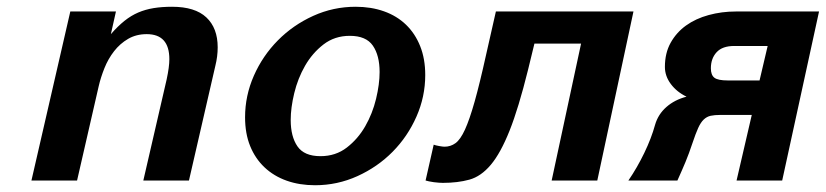

<svg xmlns="http://www.w3.org/2000/svg" viewBox="-20 -534 2443 568"><path d="M188 -500H323L308 -433Q329 -457 348.5 -472.5Q368 -488 389 -497Q410 -506 434.5 -510Q459 -514 489 -514Q557 -514 590.5 -482.5Q624 -451 624 -394Q624 -367 617 -339L539 0H404L473 -299Q481 -336 481 -359Q481 -433 414 -433Q383 -433 359 -419Q335 -405 317.5 -382.5Q300 -360 289 -332.5Q278 -305 272 -279L208 0H73Z M705 -187Q705 -251 731 -310Q757 -369 802 -414.5Q847 -460 906.5 -487Q966 -514 1032 -514Q1078 -514 1116 -500.5Q1154 -487 1181 -461Q1208 -435 1223 -397.5Q1238 -360 1238 -312Q1238 -248 1212 -189Q1186 -130 1141.5 -85Q1097 -40 1037.5 -13Q978 14 912 14Q866 14 828 0.5Q790 -13 762.5 -39Q735 -65 720 -102Q705 -139 705 -187ZM840 -179Q840 -130 860 -101Q880 -72 928 -72Q973 -72 1006 -97.5Q1039 -123 1060.5 -160.5Q1082 -198 1092.5 -241.5Q1103 -285 1103 -321Q1103 -370 1083 -399Q1063 -428 1015 -428Q970 -428 937 -402.5Q904 -377 882.5 -339.5Q861 -302 850.5 -258.5Q840 -215 840 -179Z M1263 -106Q1268 -104 1279 -102Q1290 -100 1295 -100Q1313 -100 1327.5 -110.5Q1342 -121 1355.5 -150.5Q1369 -180 1384 -233Q1399 -286 1418 -372L1447 -500H1854L1747 0H1612L1699 -405H1561L1542 -327Q1514 -214 1487.5 -147.5Q1461 -81 1432 -46.5Q1403 -12 1368.5 -2.5Q1334 7 1290 7Q1286 7 1278.5 6.5Q1271 6 1263.5 5Q1256 4 1249 2.5Q1242 1 1239 0Z M1839 0Q1865 -38 1886 -81.5Q1907 -125 1918 -165Q1927 -196 1951.5 -217.5Q1976 -239 2011 -248Q1982 -262 1964.5 -285.5Q1947 -309 1947 -336Q1947 -377 1964 -407.5Q1981 -438 2009.5 -458.5Q2038 -479 2076.5 -489.5Q2115 -500 2157 -500H2403L2294 0H2159L2204 -194H2111Q2094 -194 2082.5 -191.5Q2071 -189 2062 -180.5Q2053 -172 2045.5 -155.5Q2038 -139 2029 -112Q2018 -79 2008 -55Q1998 -31 1984 0ZM2251 -398H2152Q2117 -398 2100 -379.5Q2083 -361 2083 -332Q2083 -312 2093.5 -304Q2104 -296 2133 -296H2227Z"/></svg>

Font: Perun
Style: Bold Italic
Weight: 700
Italic angle: -12°
Foundry: Copyright (c) Stefan Peev, Context Ltd, 2016
Version: Version 1.027